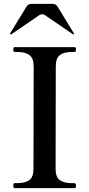

<svg xmlns="http://www.w3.org/2000/svg" viewBox="-20 -978 464 998"><path d="M56 0Q49 0 49 -13Q49 -26 56 -26H70Q111 -26 132.5 -42Q154 -58 154 -100L155 -633Q155 -676 132.5 -692Q110 -708 70 -708H56Q49 -708 49 -720Q49 -733 56 -733H367Q372 -733 373.5 -730Q375 -727 375 -720Q375 -708 367 -708H354Q313 -708 291.5 -692Q270 -676 270 -633L269 -100Q269 -57 291 -41.5Q313 -26 354 -26H367Q375 -26 375 -13Q375 0 367 0ZM32 -802 33 -805 118 -944Q127 -958 144 -958H253Q270 -958 279 -944L364 -805L365 -802Q365 -799 362 -799Q360 -799 359 -800L214 -899Q208 -904 199 -904Q190 -904 184 -899L39 -800L36 -799Q32 -799 32 -802Z"/></svg>

Font: Shippori Mincho B1 SemiBold
Style: Regular
Weight: 600
Designer: FONTDASU
Foundry: FONTDASU / Google Inc. / but / Adobe
Version: Version 3.110; ttfautohint (v1.8.3)